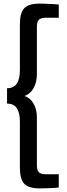

<svg xmlns="http://www.w3.org/2000/svg" viewBox="-20 -888 369 1062"><path d="M19 -400Q56 -400 73 -425.5Q90 -451 90 -499V-754Q90 -818 114.5 -843Q139 -868 199 -868Q209 -868 225 -867.5Q241 -867 257.5 -866Q274 -865 287.5 -864.5Q301 -864 305 -863V-790H236Q207 -790 195.5 -779Q184 -768 184 -740V-477Q184 -432 165 -399.5Q146 -367 115 -357Q146 -348 165 -316Q184 -284 184 -239V26Q184 54 195.5 65Q207 76 236 76H305V149Q301 150 287.5 151Q274 152 257.5 152.5Q241 153 225 153.5Q209 154 199 154Q139 154 114.5 129Q90 104 90 39V-216Q90 -264 73 -289.5Q56 -315 19 -315Z"/></svg>

Font: Encode Sans Compressed
Style: SemiBold
Weight: 600
Designer: Pablo Impallari, Andres Torresi
Foundry: Pablo Impallari, Andres Torresi
Version: Version 1.000; ttfautohint (v1.00) -l 8 -r 50 -G 200 -x 14 -